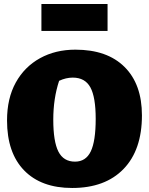

<svg xmlns="http://www.w3.org/2000/svg" viewBox="-20 -921 741 955"><path d="M339 14Q185 14 100 -73.5Q15 -161 15 -322Q15 -432 58.5 -510.5Q102 -589 179 -631.5Q256 -674 355 -674Q513 -674 599.5 -588Q686 -502 686 -347Q686 -175 594.5 -80.5Q503 14 339 14ZM353 -117Q407 -117 431.5 -168Q456 -219 456 -330Q456 -438 429.5 -486.5Q403 -535 342 -535Q308 -535 274 -519Q245 -431 245 -326Q245 -217 270.5 -167Q296 -117 353 -117ZM186 -767V-901H515V-767Z"/></svg>

Font: Piazzolla Black
Style: Regular
Weight: 900
Designer: Juan Pablo del Peral
Foundry: Huerta Tipografica
Version: Version 1.330